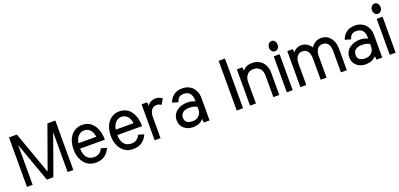

<svg xmlns="http://www.w3.org/2000/svg" viewBox="12 -1650 5385 2590"><g transform="rotate(-20 2704.5 -354.5)"><path d="M429.2 -97.2Q467.3 -202.6 540 -406.2Q612.8 -609.9 648.9 -709.5H762.7V0.5H681.2V-510.7L681.6 -572.3Q642.6 -459.5 567.4 -252.4Q492.2 -45.4 476.1 0.5H383.3Q368.2 -41.5 292.7 -250.5Q217.3 -459.5 177.7 -572.3L178.7 -510.7V0.5H97.2V-709.5H210.4Z M1292.5 -124.5Q1265.1 -61 1214.1 -24.4Q1163.1 12.2 1087.4 12.2Q1045.4 12.2 1010.3 0Q975.1 -12.2 949.5 -34.4Q923.8 -56.6 905.8 -84.7Q887.7 -112.8 876.5 -147Q859.9 -196.8 859.9 -257.3Q859.9 -350.1 894.3 -416.3Q928.7 -482.4 991.7 -512.2Q1032.2 -531.2 1080.6 -531.2Q1122.6 -531.2 1157.2 -518.1Q1191.9 -504.9 1216.3 -481.2Q1240.7 -457.5 1257.6 -428.2Q1274.4 -398.9 1285.6 -363.3Q1301.8 -308.6 1301.8 -238.8H946.8Q947.8 -160.6 983.2 -113.5Q1018.6 -66.4 1088.9 -66.4Q1175.3 -66.4 1211.4 -148.4ZM1208 -315.4Q1191.9 -415.5 1126.5 -443.4Q1105.5 -452.1 1082 -452.1Q1041.5 -452.1 1012.9 -429.9Q984.4 -407.7 968.3 -372.6Q956.1 -347.2 952.1 -315.4Z M1827.1 -124.5Q1799.8 -61 1748.8 -24.4Q1697.8 12.2 1622.1 12.2Q1580.1 12.2 1544.9 0Q1509.8 -12.2 1484.1 -34.4Q1458.5 -56.6 1440.4 -84.7Q1422.4 -112.8 1411.1 -147Q1394.5 -196.8 1394.5 -257.3Q1394.5 -350.1 1429 -416.3Q1463.4 -482.4 1526.4 -512.2Q1566.9 -531.2 1615.2 -531.2Q1657.2 -531.2 1691.9 -518.1Q1726.6 -504.9 1751 -481.2Q1775.4 -457.5 1792.2 -428.2Q1809.1 -398.9 1820.3 -363.3Q1836.4 -308.6 1836.4 -238.8H1481.4Q1482.4 -160.6 1517.8 -113.5Q1553.2 -66.4 1623.5 -66.4Q1710 -66.4 1746.1 -148.4ZM1742.7 -315.4Q1726.6 -415.5 1661.1 -443.4Q1640.1 -452.1 1616.7 -452.1Q1576.2 -452.1 1547.6 -429.9Q1519 -407.7 1502.9 -372.6Q1490.7 -347.2 1486.8 -315.4Z M2181.2 -416.5Q2152.3 -439.9 2118.2 -439.9Q2066.4 -439.9 2040.8 -401.1Q2015.1 -362.3 2015.1 -301.8V-0.5H1930.7V-517.1H2010.3L2013.7 -468.3Q2026.9 -485.4 2044.2 -498.5Q2061.5 -511.7 2084.7 -520Q2107.9 -528.3 2132.8 -528.3Q2182.6 -528.3 2227.5 -495.6Z M2509.3 -456.1Q2428.2 -456.1 2409.2 -374L2324.7 -397Q2345.7 -459 2393.6 -495.6Q2441.4 -532.2 2515.1 -532.2Q2562 -532.2 2599.9 -516.8Q2637.7 -501.5 2662.6 -475.3Q2687.5 -449.2 2702.1 -413.1Q2718.8 -373 2718.8 -318.4V0.5H2635.7L2631.8 -51.8Q2573.7 10.7 2485.4 10.7Q2423.8 10.7 2379.6 -14.9Q2335.4 -40.5 2314.9 -85Q2301.3 -115.2 2301.3 -151.9Q2301.3 -185.5 2312 -213.6Q2322.8 -241.7 2341.8 -262Q2360.8 -282.2 2384.5 -296.1Q2408.2 -310.1 2436 -318.4Q2475.1 -330.1 2516.1 -330.1Q2578.6 -330.1 2628.4 -304.7V-319.3Q2628.4 -384.8 2599.1 -420.4Q2569.8 -456.1 2509.3 -456.1ZM2518.6 -253.9Q2461.4 -253.9 2427 -229.2Q2392.6 -204.6 2392.6 -154.3Q2392.6 -67.4 2503.4 -67.4Q2546.4 -67.4 2576.4 -87.6Q2606.4 -107.9 2619.6 -141.6Q2628.4 -164.6 2628.4 -190.9V-226.1Q2589.8 -253.9 2518.6 -253.9Z M3108.4 -712.9H3199.2V0.5H3108.4Z M3382.8 -471.2Q3431.2 -531.7 3518.1 -531.7Q3586.4 -531.7 3632.8 -500.2Q3679.2 -468.8 3702.1 -414.1Q3719.7 -372.6 3719.7 -313.5V0H3634.8V-308.6Q3634.8 -372.1 3602.1 -410.2Q3569.3 -448.2 3510.3 -448.2Q3467.3 -448.2 3438 -427.2Q3408.7 -406.2 3395 -370.6Q3384.3 -344.2 3384.3 -308.6V0H3299.8V-520.5H3379.4Z M3806.6 -647.5Q3806.6 -669.4 3816.9 -687.3Q3827.1 -705.1 3843.3 -713.9Q3854.5 -720.7 3868.7 -720.7Q3897 -720.7 3913.8 -699.2Q3930.7 -677.7 3930.7 -647.5Q3930.7 -617.2 3913.8 -595.7Q3897 -574.2 3868.7 -574.2Q3840.3 -574.2 3823.5 -595.7Q3806.6 -617.2 3806.6 -647.5ZM3911.6 0.5H3827.1V-515.6H3911.6Z M4106.4 -470.2Q4119.6 -487.3 4135.7 -500Q4151.9 -512.7 4174.6 -521.5Q4197.3 -530.3 4222.2 -530.3Q4270.5 -530.3 4306.9 -507.3Q4343.3 -484.4 4365.7 -446.8Q4388.7 -484.9 4425.5 -507.6Q4462.4 -530.3 4511.2 -530.3Q4543 -530.3 4569.8 -520.5Q4596.7 -510.7 4616.7 -493.4Q4636.7 -476.1 4650.9 -454.6Q4665 -433.1 4674.8 -407.2Q4689.9 -366.2 4689.9 -312V-2.4H4605.5V-308.6Q4605.5 -370.1 4580.1 -408.4Q4554.7 -446.8 4502 -446.8Q4450.7 -446.8 4424.8 -409.2Q4398.9 -371.6 4398.9 -312V-2.4H4314.5V-308.6Q4314.5 -370.1 4289.1 -408.4Q4263.7 -446.8 4210.9 -446.8Q4159.2 -446.8 4133.5 -408Q4107.9 -369.1 4107.9 -308.6V-2.4H4023.4V-519H4103Z M4987.8 -456.1Q4906.7 -456.1 4887.7 -374L4803.2 -397Q4824.2 -459 4872.1 -495.6Q4919.9 -532.2 4993.7 -532.2Q5040.5 -532.2 5078.4 -516.8Q5116.2 -501.5 5141.1 -475.3Q5166 -449.2 5180.7 -413.1Q5197.3 -373 5197.3 -318.4V0.5H5114.3L5110.4 -51.8Q5052.2 10.7 4963.9 10.7Q4902.3 10.7 4858.2 -14.9Q4814 -40.5 4793.5 -85Q4779.8 -115.2 4779.8 -151.9Q4779.8 -185.5 4790.5 -213.6Q4801.3 -241.7 4820.3 -262Q4839.4 -282.2 4863 -296.1Q4886.7 -310.1 4914.6 -318.4Q4953.6 -330.1 4994.6 -330.1Q5057.1 -330.1 5106.9 -304.7V-319.3Q5106.9 -384.8 5077.6 -420.4Q5048.3 -456.1 4987.8 -456.1ZM4997.1 -253.9Q4939.9 -253.9 4905.5 -229.2Q4871.1 -204.6 4871.1 -154.3Q4871.1 -67.4 4981.9 -67.4Q5024.9 -67.4 5054.9 -87.6Q5085 -107.9 5098.1 -141.6Q5106.9 -164.6 5106.9 -190.9V-226.1Q5068.4 -253.9 4997.1 -253.9Z M5284.7 -647.5Q5284.7 -669.4 5294.9 -687.3Q5305.2 -705.1 5321.3 -713.9Q5332.5 -720.7 5346.7 -720.7Q5375 -720.7 5391.8 -699.2Q5408.7 -677.7 5408.7 -647.5Q5408.7 -617.2 5391.8 -595.7Q5375 -574.2 5346.7 -574.2Q5318.4 -574.2 5301.5 -595.7Q5284.7 -617.2 5284.7 -647.5ZM5389.6 0.5H5305.2V-515.6H5389.6Z"/></g></svg>

Font: Meera Inimai
Style: Regular
Weight: 400
Version: 2.0.0+20160526